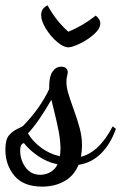

<svg xmlns="http://www.w3.org/2000/svg" viewBox="-40 -643 451 714"><path d="M-20 -86Q-20 -125 -6 -140.5Q8 -156 25.5 -164Q43 -172 46 -175Q110 -241 143 -312V-322Q143 -359 155.5 -377Q168 -395 188 -395Q210 -395 212 -375Q212 -370 209.5 -360Q207 -350 207 -339Q207 -320 213 -299Q219 -278 232 -242Q248 -198 256.5 -166Q265 -134 265 -101Q265 -84 261 -60Q329 -77 379 -173L391 -164Q371 -107 335.5 -72Q300 -37 252 -30Q236 10 200 30.5Q164 51 117 51Q47 51 13.5 10.5Q-20 -30 -20 -86ZM185 -93Q184 -125 178 -156Q172 -187 160 -236L151 -272Q102 -187 64 -147Q81 -118 112 -94.5Q143 -71 182 -62Q185 -71 185 -93ZM174 -32Q135 -40 102 -62.5Q69 -85 49 -111Q35 -108 35 -84Q35 -48 55 -20.5Q75 7 110 7Q130 7 147.5 -3Q165 -13 174 -32ZM113 -587Q113 -612 137 -623Q167 -567 214 -525Q270 -548 316 -585Q323 -580 328 -572Q333 -564 333 -556Q333 -537 310.5 -516.5Q288 -496 258.5 -481.5Q229 -467 214 -467Q196 -467 172 -487.5Q148 -508 130.5 -536.5Q113 -565 113 -587Z"/></svg>

Font: Dancing Script
Style: Bold
Weight: 700
Designer: Pablo Impallari
Foundry: Pablo Impallari
Version: Version 2.000